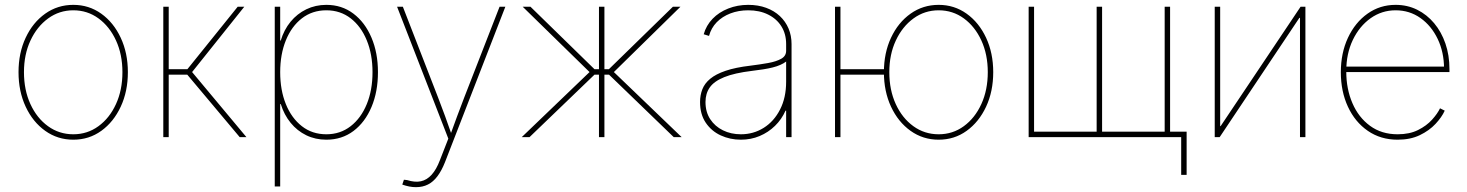

<svg xmlns="http://www.w3.org/2000/svg" viewBox="-20 -567 6067 794"><path d="M283.2 10.7Q218.3 10.7 167 -25.9Q115.7 -62.5 86.2 -125.7Q56.6 -189 56.6 -268.6Q56.6 -348.1 86.2 -411.1Q115.7 -474.1 167 -510.5Q218.3 -546.9 283.2 -546.9Q347.7 -546.9 398.7 -510.5Q449.7 -474.1 479.2 -410.9Q508.8 -347.7 508.8 -268.6Q508.8 -189 479.2 -125.7Q449.7 -62.5 398.9 -25.9Q348.1 10.7 283.2 10.7ZM283.2 -11.7Q341.3 -11.7 387.2 -45.2Q433.1 -78.6 459.7 -136.7Q486.3 -194.8 486.3 -268.6Q486.3 -341.8 459.7 -399.7Q433.1 -457.5 387.2 -491Q341.3 -524.4 283.2 -524.4Q225.1 -524.4 179 -490.7Q132.8 -457 106 -399.4Q79.1 -341.8 79.1 -268.6Q79.1 -194.8 105.7 -136.7Q132.3 -78.6 178.5 -45.2Q224.6 -11.7 283.2 -11.7Z M655.3 0V-539.1H677.7V-280.8H754.9L962.9 -539.1H990.2L774.4 -269L999 0H971.2L754.4 -258.3H677.7V0Z M1116.2 204.1V-539.1H1138.7V-399.4H1141.1Q1154.3 -443.8 1181.6 -477.1Q1209 -510.3 1246.8 -528.6Q1284.7 -546.9 1329.6 -546.9Q1393.6 -546.9 1441.4 -510.7Q1489.3 -474.6 1516.1 -411.6Q1543 -348.6 1543 -268.6Q1543 -188 1516.4 -124.8Q1489.7 -61.5 1441.9 -25.4Q1394 10.7 1329.6 10.7Q1284.2 10.7 1246.6 -7.6Q1209 -25.9 1181.9 -59.1Q1154.8 -92.3 1141.1 -136.7H1138.7V204.1ZM1329.6 -11.7Q1387.2 -11.7 1430.2 -45.2Q1473.1 -78.6 1496.8 -136.5Q1520.5 -194.3 1520.5 -268.6Q1520.5 -342.3 1496.8 -400.1Q1473.1 -458 1430.2 -491.2Q1387.2 -524.4 1329.6 -524.4Q1271.5 -524.4 1228.5 -491.2Q1185.5 -458 1162.1 -400.1Q1138.7 -342.3 1138.7 -268.6Q1138.7 -194.3 1162.1 -136.5Q1185.5 -78.6 1228.3 -45.2Q1271 -11.7 1329.6 -11.7Z M1643.6 196.3 1650.4 176.3 1663.6 177.7Q1695.8 188 1720.7 182.6Q1745.6 177.2 1765.1 155.5Q1784.7 133.8 1799.3 95.2L1834 6.3L1622.1 -539.1H1646L1791.5 -164.1Q1806.6 -125.5 1820.6 -86.7Q1834.5 -47.9 1848.1 -9.3H1842.3Q1856.4 -47.9 1870.6 -86.7Q1884.8 -125.5 1899.9 -164.1L2045.9 -539.1H2069.8L1820.3 103.5Q1806.2 139.2 1788.8 162.1Q1771.5 185.1 1749.8 196Q1728 207 1700.2 207Q1686.5 207 1672.6 204.3Q1658.7 201.7 1643.6 196.3Z M2137.7 0 2418 -269 2141.6 -539.1H2173.8L2438.5 -280.8H2457V-539.1H2479.5V-280.8H2498L2762.7 -539.1H2793.9L2518.6 -269L2798.8 0H2766.1L2498.5 -258.3H2479.5V0H2457V-258.3H2438.5L2169.9 0Z M3043.9 10.7Q2999 10.7 2960.4 -7.1Q2921.9 -24.9 2898.4 -59.8Q2875 -94.7 2875 -145Q2875 -173.3 2884.5 -197.8Q2894 -222.2 2917 -241.2Q2939.9 -260.3 2980.5 -274.2Q3021 -288.1 3083 -295.4Q3122.6 -300.3 3156.5 -306.4Q3190.4 -312.5 3210.7 -324Q3231 -335.4 3231 -356.9V-384.8Q3231 -426.8 3211.4 -458Q3191.9 -489.3 3156.5 -506.8Q3121.1 -524.4 3074.2 -524.4Q3034.2 -524.4 3000.5 -511.5Q2966.8 -498.5 2943.8 -474.9Q2920.9 -451.2 2912.1 -418.5L2890.1 -425.3Q2900.4 -461.9 2926.8 -489.3Q2953.1 -516.6 2991.5 -531.7Q3029.8 -546.9 3074.2 -546.9Q3115.2 -546.9 3148.4 -534.7Q3181.6 -522.5 3205.1 -500.5Q3228.5 -478.5 3241 -449Q3253.4 -419.4 3253.4 -384.8V0H3231V-109.4H3228.5Q3212.4 -73.2 3184.8 -46.4Q3157.2 -19.5 3121.3 -4.4Q3085.4 10.7 3043.9 10.7ZM3043.9 -11.7Q3095.7 -11.7 3138.2 -38.3Q3180.7 -64.9 3205.8 -114Q3231 -163.1 3231 -229V-312.5Q3220.7 -304.7 3206.8 -298.6Q3192.9 -292.5 3175.5 -288.1Q3158.2 -283.7 3136.5 -280.3Q3114.7 -276.9 3089.8 -273.9Q3017.1 -265.1 2975.1 -248Q2933.1 -231 2915.3 -205.6Q2897.5 -180.2 2897.5 -145Q2897.5 -104 2917 -74.2Q2936.5 -44.4 2969.7 -28.1Q3002.9 -11.7 3043.9 -11.7Z M3433.1 0V-539.1H3455.6V0ZM3447.8 -258.3V-280.8H3647.9V-258.3ZM3861.8 10.7Q3796.9 10.7 3745.6 -25.9Q3694.3 -62.5 3664.8 -125.7Q3635.3 -189 3635.3 -268.6Q3635.3 -348.1 3664.8 -411.1Q3694.3 -474.1 3745.6 -510.5Q3796.9 -546.9 3861.8 -546.9Q3926.3 -546.9 3977.3 -510.5Q4028.3 -474.1 4057.9 -410.9Q4087.4 -347.7 4087.4 -268.6Q4087.4 -189 4057.9 -125.7Q4028.3 -62.5 3977.5 -25.9Q3926.8 10.7 3861.8 10.7ZM3861.8 -11.7Q3919.9 -11.7 3965.8 -45.2Q4011.7 -78.6 4038.3 -136.7Q4064.9 -194.8 4064.9 -268.6Q4064.9 -341.8 4038.3 -399.7Q4011.7 -457.5 3965.8 -491Q3919.9 -524.4 3861.8 -524.4Q3803.7 -524.4 3757.6 -490.7Q3711.4 -457 3684.6 -399.4Q3657.7 -341.8 3657.7 -268.6Q3657.7 -194.8 3684.3 -136.7Q3710.9 -78.6 3757.1 -45.2Q3803.2 -11.7 3861.8 -11.7Z M4233.9 -539.1H4256.3V-22.5H4515.1V-539.1H4537.6V-22.5H4796.4V-539.1H4818.8V0H4233.9ZM4864.7 156.2V0H4812V-22.5H4887.2V156.2Z M5378.4 0H5356V-493.2H5353.5L5023.9 0H5003.4V-539.1H5025.9V-45.4H5027.8L5358.4 -539.1H5378.4Z M5759.8 10.7Q5689.5 10.7 5636.5 -25.9Q5583.5 -62.5 5554.2 -125.7Q5524.9 -189 5524.9 -268.6Q5524.9 -347.7 5554.4 -410.9Q5584 -474.1 5635.3 -510.5Q5686.5 -546.9 5751.5 -546.9Q5799.8 -546.9 5840.3 -526.9Q5880.9 -506.8 5910.9 -470.9Q5940.9 -435.1 5957.5 -386.7Q5974.1 -338.4 5974.1 -281.7V-269H5536.6V-291.5H5961.4L5951.7 -283.2Q5951.7 -351.1 5925.5 -405.8Q5899.4 -460.4 5854.2 -492.4Q5809.1 -524.4 5751.5 -524.4Q5694.3 -524.4 5647.9 -491.5Q5601.6 -458.5 5574.5 -401.9Q5547.4 -345.2 5547.4 -273.4V-270.5Q5547.4 -199.2 5572.8 -140.4Q5598.1 -81.5 5645.8 -46.6Q5693.4 -11.7 5759.8 -11.7Q5809.1 -11.7 5844.2 -29.3Q5879.4 -46.9 5902.1 -72Q5924.8 -97.2 5935.1 -119.1L5954.6 -109.4Q5942.4 -82.5 5916.5 -54.7Q5890.6 -26.9 5851.6 -8.1Q5812.5 10.7 5759.8 10.7Z"/></svg>

Font: Inter 18pt Thin
Style: Regular
Weight: 250
Designer: Rasmus Andersson
Foundry: rsms
Version: Version 4.001;git-66647c0bb